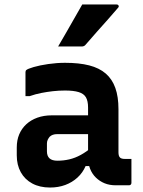

<svg xmlns="http://www.w3.org/2000/svg" viewBox="-20 -829 640 859"><path d="M510 -341Q510 -316 510 -292.5Q510 -269 510 -244.5Q510 -220 510 -195.5Q510 -171 510 -148Q510 -140 511.5 -134Q513 -128 517 -124Q520 -121 525.5 -119.5Q531 -118 538 -118Q541 -118 543.5 -118Q546 -118 549 -118H568Q568 -91 568 -64.5Q568 -38 568 -11Q568 -6 565 -3Q562 0 557 0Q552 0 532.5 0Q513 0 498 0Q470 0 448 -9Q426 -18 409 -34.5Q392 -51 383 -74Q374 -97 374 -126Q374 -157 374 -189Q374 -221 374 -252Q374 -269 374 -284.5Q374 -300 374 -316Q374 -332 374 -348Q374 -377 364.5 -393.5Q355 -410 332 -417Q309 -424 271 -424Q243 -424 216.5 -421Q190 -418 164.5 -413Q139 -408 113 -399H94Q94 -426 94 -453Q94 -480 94 -506Q94 -510 95 -512Q96 -514 97 -515Q103 -521 130.5 -529Q158 -537 196 -542.5Q234 -548 271 -548Q334 -548 379 -536.5Q424 -525 453 -500Q482 -475 496 -435.5Q510 -396 510 -341ZM190 -152Q190 -131 201.5 -120.5Q213 -110 237 -110Q264 -110 290 -116Q316 -122 341.5 -136Q367 -150 393 -172V-86H363Q350 -56 326.5 -34.5Q303 -13 272 -1.5Q241 10 204 10Q158 10 124.5 -8Q91 -26 73 -58.5Q55 -91 55 -134V-169Q55 -202 66 -228Q77 -254 97.5 -273Q118 -292 147 -302.5Q176 -313 212 -313Q247 -313 280.5 -313Q314 -313 344.5 -313Q375 -313 402 -313Q411 -313 415.5 -297Q420 -281 421 -261.5Q422 -242 422 -229Q390 -229 360 -229Q330 -229 299.5 -229Q269 -229 237 -229Q225 -229 216.5 -226Q208 -223 202 -217Q197 -211 193.5 -203.5Q190 -196 190 -187ZM348 -809Q391 -809 425.5 -809Q460 -809 501 -809Q508 -809 510.5 -804Q513 -799 508 -794Q484 -766 461.5 -740.5Q439 -715 415.5 -689Q392 -663 363 -629Q361 -626 356.5 -623.5Q352 -621 346 -621Q317 -621 291.5 -621Q266 -621 240 -621Q258 -652 276 -683Q294 -714 312 -746Q330 -778 348 -809Z"/></svg>

Font: RecMonoLinear Nerd Font Mono
Style: Bold
Weight: 700
Monospace: yes
Version: Version 1.085; ttfautohint (v1.8.4.7-5d5b);Nerd Fonts 3.2.1